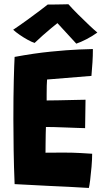

<svg xmlns="http://www.w3.org/2000/svg" viewBox="-20 -900 518 926"><path d="M408.5 6.5Q359 3.5 311.2 1Q263.5 -1.5 214 -3.5Q174 -5.5 132.2 -7.8Q90.5 -10 50.5 -12Q47 -96.5 45.8 -175.2Q44.5 -254 44.5 -324Q44.5 -435.5 46.5 -513.2Q48.5 -591 50.5 -625.5Q144.5 -643 225.2 -651Q306 -659 360.2 -661.2Q414.5 -663.5 428 -663.5Q428 -631 426 -599.8Q424 -568.5 421 -534L207 -516.5Q206 -507.5 205.5 -486.8Q205 -466 205 -445Q205 -424 205 -415.5Q224.5 -415.5 260.5 -416.2Q296.5 -417 333.2 -417.8Q370 -418.5 392.5 -419L390.5 -282Q382 -282 355.2 -283Q328.5 -284 296.2 -285.2Q264 -286.5 237 -287.2Q210 -288 201.5 -287.5Q201 -279 200.5 -254.2Q200 -229.5 199.8 -203Q199.5 -176.5 199.5 -163.5Q206 -163.5 234.5 -163.8Q263 -164 293 -164Q330.5 -164 367 -162Q403.5 -160 424.5 -158.5Q424.5 -131.5 421.5 -96Q418.5 -60.5 414.8 -31Q411 -1.5 408.5 6.5ZM310 -879.5Q328.5 -858.5 355.8 -831.2Q383 -804 409 -779.5Q435 -755 449.5 -743Q424.5 -725 396.8 -710.8Q369 -696.5 348 -689.5Q333 -706 315.2 -725.2Q297.5 -744.5 281.8 -761.5Q266 -778.5 257 -788.5Q245.5 -779.5 226.2 -763.5Q207 -747.5 185.8 -728.8Q164.5 -710 147 -693Q133.5 -697 114 -707.8Q94.5 -718.5 75.2 -731.8Q56 -745 43.5 -756.5Q73.5 -776.5 108.5 -801.8Q143.5 -827 171.8 -848.5Q200 -870 210 -878Q218.5 -878 238.2 -878.2Q258 -878.5 278.5 -878.8Q299 -879 310 -879.5Z"/></svg>

Font: Grandstander
Style: Bold
Weight: 700
Designer: Tyler Finck
Foundry: Etcetera Type Co
Version: Version 1.200; ttfautohint (v1.8.3)